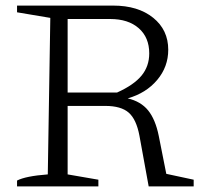

<svg xmlns="http://www.w3.org/2000/svg" viewBox="-20 -667 736 687"><path d="M575 -45 673 -24V0H512L479 -181Q468 -240 440.5 -264Q413 -288 357 -288H222V-43L332 -24V0H41V-21Q72 -37 151 -43L160 -603L41 -623V-647H385Q474 -647 528 -603.5Q582 -560 582 -489Q582 -428 542.5 -381Q503 -334 437 -315Q484 -304 510 -272Q536 -240 548 -181ZM374 -599H222V-336H399Q459 -363 486.5 -396.5Q514 -430 514 -476Q514 -533 476.5 -566Q439 -599 374 -599Z"/></svg>

Font: Piazzolla SC Light
Style: Regular
Weight: 300
Designer: Juan Pablo del Peral
Foundry: Huerta Tipografica
Version: Version 1.330